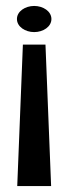

<svg xmlns="http://www.w3.org/2000/svg" viewBox="-20 -621 217 646"><path d="M37 -557C37 -531 65 -513 95 -513C125 -513 153 -531 153 -557C153 -583 125 -601 95 -601C65 -601 37 -583 37 -557ZM38 5H152L133 -471H57Z"/></svg>

Font: Charger Sport
Style: DfBdExt
Weight: 400
Designer: Jasper
Foundry: Cannot Into Space Fonts
Version: Version 1.1